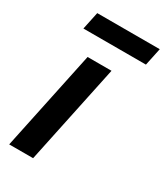

<svg xmlns="http://www.w3.org/2000/svg" viewBox="-177 -779 740 856"><g transform="rotate(30 192.5 -351.5)"><path d="M16.1 0 124 -512.2H247.1L139.2 0ZM44.4 -612.8 63.5 -703.1H385.3L366.2 -612.8Z"/></g></svg>

Font: Clear Sans
Style: Bold Italic
Weight: 700
Italic angle: -12°
Foundry: Intel Corporation
Version: Version 1.00